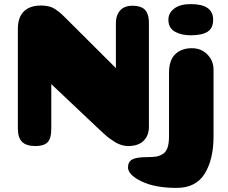

<svg xmlns="http://www.w3.org/2000/svg" viewBox="-20 -712 1113 936"><path d="M706 -95Q706 -51 680 -25.5Q654 0 604 0Q592 0 580 -3Q568 -6 557.5 -10.5Q547 -15 534 -23.5Q521 -32 511.5 -39Q502 -46 488 -59Q474 -72 464.5 -80.5Q455 -89 439 -104.5Q423 -120 413 -129L230 -302V-85Q230 -36 211.5 -18Q193 0 153 0Q109 0 88 -20Q67 -40 67 -87V-570Q67 -627 96 -656Q125 -685 179 -685Q194 -685 206.5 -683Q219 -681 229 -677.5Q239 -674 249.5 -667Q260 -660 269.5 -652.5Q279 -645 292 -632L545 -380V-598Q545 -627 555.5 -646.5Q566 -666 583.5 -675Q601 -684 625 -684Q653 -684 671 -675.5Q689 -667 697.5 -648Q706 -629 706 -599ZM1021 -372V-47Q1021 65 978 134.5Q935 204 841 204Q735 204 669.5 172Q604 140 604 104Q604 77 624.5 65.5Q645 54 696 54Q724 54 740 51.5Q756 49 772.5 39.5Q789 30 796.5 8.5Q804 -13 804 -48V-357Q804 -419 834.5 -448Q865 -477 915 -477Q961 -477 991 -446.5Q1021 -416 1021 -372ZM801 -616Q801 -649 829.5 -670.5Q858 -692 910 -692Q1019 -692 1019 -616Q1019 -574 991.5 -557Q964 -540 910 -540Q863 -540 832 -558Q801 -576 801 -616Z"/></svg>

Font: Coiny
Style: Regular
Weight: 400
Version: Version 001.001